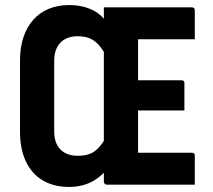

<svg xmlns="http://www.w3.org/2000/svg" viewBox="-20 -729 840 758"><path d="M253 -709Q283 -709 309 -702.5Q335 -696 355.5 -684Q376 -672 390 -655V-700H738Q743 -700 746 -697Q749 -694 749 -689Q749 -660 749 -631.5Q749 -603 749 -574H489L390 -524Q370 -557 346.5 -571.5Q323 -586 287 -586Q258 -586 237.5 -575Q217 -564 205.5 -542.5Q194 -521 194 -490V-210Q194 -164 218.5 -139Q243 -114 287 -114Q311 -114 329 -119.5Q347 -125 362 -138.5Q377 -152 390 -173Q390 -229 390 -284Q390 -339 390 -395.5Q390 -452 390 -507.5Q390 -563 390 -618L536 -624L525 -600Q525 -585 525 -570.5Q525 -556 525 -540Q525 -488 525 -436Q525 -384 525 -332.5Q525 -281 525 -229Q525 -177 525 -126H738Q743 -126 746 -123Q749 -120 749 -115Q749 -86 749 -57.5Q749 -29 749 0H401Q397 0 393.5 -3.5Q390 -7 390 -11V-77L410 -70Q379 -30 340.5 -10.5Q302 9 253 9Q192 9 148.5 -17Q105 -43 82 -92Q59 -141 59 -208V-491Q59 -542 72.5 -582Q86 -622 111 -650.5Q136 -679 172 -694Q208 -709 253 -709ZM462 -412H698Q703 -412 705.5 -409Q708 -406 708 -401Q708 -373 708 -347Q708 -321 708 -293H462Z"/></svg>

Font: Recursive
Style: Bold
Weight: 700
Version: Version 1.085